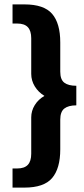

<svg xmlns="http://www.w3.org/2000/svg" viewBox="-20 -770 384 873"><path d="M37 -4H58Q91 -4 106.5 -20.5Q122 -37 122 -71V-236Q122 -266 138 -292Q154 -318 182 -334Q154 -351 138 -377.5Q122 -404 122 -434V-596Q122 -630 106.5 -646.5Q91 -663 58 -663H37V-750H91Q180 -750 217 -707Q254 -664 254 -577V-444Q254 -408 272.5 -394Q291 -380 327 -380V-291Q291 -291 272.5 -276.5Q254 -262 254 -226V-91Q254 -4 217 39.5Q180 83 91 83H37Z"/></svg>

Font: Pridi Medium
Style: Regular
Weight: 500
Designer: Katatrad Team
Foundry: CadsonDemak
Version: Version 1.001